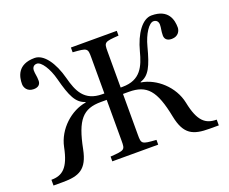

<svg xmlns="http://www.w3.org/2000/svg" viewBox="-117 -895 1308 1097"><g transform="rotate(-20 537.5 -346.0)"><path d="M35 15H91C191 15 242 -7 265 -122C298 -290 343 -341 453 -341H488V-93C488 -37 486 -35 398 -29V0H677V-29C589 -35 587 -37 587 -93V-341H622C732 -341 777 -290 810 -122C833 -7 884 15 984 15H1040V-20C973 -20 932 -51 908 -171C887 -274 796 -354 705 -368V-371C759 -388 782 -437 811 -548C829 -618 865 -672 892 -672C917 -672 921 -650 921 -642C921 -618 915 -607 915 -577C915 -559 925 -541 957 -541C998 -541 1011 -572 1011 -591C1011 -636 997 -707 893 -707C837 -707 787 -636 761 -537C739 -453 709 -380 599 -380H587V-599C587 -655 589 -657 677 -663V-692H398V-663C486 -657 488 -655 488 -599V-380H476C366 -380 336 -453 314 -537C288 -636 238 -707 182 -707C78 -707 64 -636 64 -591C64 -572 77 -541 118 -541C150 -541 160 -559 160 -577C160 -607 154 -618 154 -642C154 -650 158 -672 183 -672C210 -672 246 -618 264 -548C293 -437 316 -388 370 -371V-368C279 -354 188 -274 167 -171C143 -51 102 -20 35 -20Z"/></g></svg>

Font: Lingua Franca
Style: Regular
Weight: 400
Version: Version 1.19